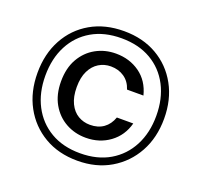

<svg xmlns="http://www.w3.org/2000/svg" viewBox="-123 -844 1037 989"><g transform="rotate(20 395.5 -350.0)"><path d="M396 5Q292 5 214 -41Q136 -87 92.5 -167Q49 -247 49 -351Q49 -455 92.5 -535Q136 -615 214 -660Q292 -705 396 -705Q499 -705 577 -660Q655 -615 699 -535Q743 -455 743 -351Q743 -247 699 -167Q655 -87 577 -41Q499 5 396 5ZM396 -121Q336 -121 286.5 -148.5Q237 -176 207.5 -227.5Q178 -279 178 -351Q178 -424 207.5 -475.5Q237 -527 286.5 -554.5Q336 -582 396 -582Q471 -582 527 -542Q583 -502 602 -427H512Q499 -468 467.5 -489.5Q436 -511 394 -511Q358 -511 328.5 -493Q299 -475 281.5 -439.5Q264 -404 264 -351Q264 -298 281.5 -262Q299 -226 328.5 -208.5Q358 -191 394 -191Q438 -191 468 -212.5Q498 -234 512 -274H602Q583 -203 527 -162Q471 -121 396 -121ZM396 -36Q490 -36 558 -76Q626 -116 663 -187Q700 -258 700 -351Q700 -445 663 -516Q626 -587 558 -626.5Q490 -666 396 -666Q302 -666 234 -626.5Q166 -587 129 -516Q92 -445 92 -351Q92 -258 129 -187Q166 -116 234 -76Q302 -36 396 -36Z"/></g></svg>

Font: DM Sans 20pt Medium
Style: Regular
Weight: 500
Version: Version 4.004;gftools[0.9.30]